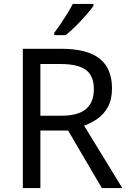

<svg xmlns="http://www.w3.org/2000/svg" viewBox="-20 -964 662 984"><path d="M294 -714Q427 -714 490.5 -663.5Q554 -613 554 -511Q554 -454 533 -416Q512 -378 479.5 -355.5Q447 -333 411 -320L607 0H502L329 -295H187V0H97V-714ZM289 -636H187V-371H294Q381 -371 421 -405.5Q461 -440 461 -507Q461 -577 419 -606.5Q377 -636 289 -636ZM459 -934Q447 -916 422 -887.5Q397 -859 368.5 -830.5Q340 -802 316 -784H258V-796Q273 -815 290.5 -841Q308 -867 325 -894.5Q342 -922 353 -944H459Z"/></svg>

Font: Noto Sans Nag Mundari
Style: Regular
Weight: 400
Designer: Muthu Nedumaran
Version: Version 1.000; ttfautohint (v1.8.4.7-5d5b)